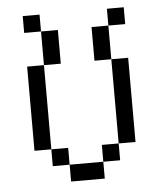

<svg xmlns="http://www.w3.org/2000/svg" viewBox="-48 -667 596 710"><g transform="rotate(-5 250.0 -312.5)"><path d="M437.5 -562.5V-625H375V-562.5H312.5Q312.5 -562.5 312.5 -437.5H375V-125H312.5V-62.5H187.5V0H312.5V-62.5H375V-125H437.5V-437.5H375Q375 -437.5 375 -562.5ZM187.5 -62.5V-125H125V-62.5ZM125 -125V-437.5H62.5V-125ZM125 -437.5H187.5Q187.5 -437.5 187.5 -562.5H125Q125 -562.5 125 -437.5ZM125 -562.5V-625H62.5V-562.5Z"/></g></svg>

Font: Unifont
Style: Regular
Weight: 500
Version: Version 13.0.05